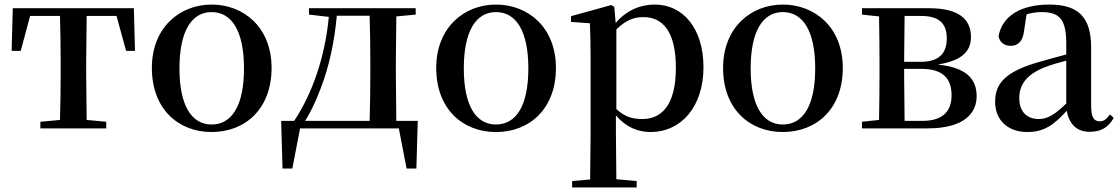

<svg xmlns="http://www.w3.org/2000/svg" viewBox="-20 -563 4910 842"><path d="M242 0H446V-29L360 -37L358 -232V-296L360 -493H491L533 -340H572L567 -527H36L31 -340H71L112 -493H243C245 -437 246 -351 246 -296V-232C246 -177 245 -94 243 -37L157 -29V0Z M908 16C1055 16 1171 -85 1171 -265C1171 -444 1048 -543 908 -543C769 -543 646 -443 646 -265C646 -86 761 16 908 16ZM908 -17C820 -17 767 -100 767 -263C767 -426 820 -510 908 -510C997 -510 1050 -426 1050 -263C1050 -100 997 -17 908 -17Z M1335 -499 1422 -489C1405 -309 1348 -150 1270 -33H1213L1219 176H1262L1296 0H1729L1763 176H1806L1812 -33H1718L1716 -232V-296L1718 -491L1803 -499V-527H1335ZM1601 -33H1318C1345 -75 1367 -125 1387 -177C1424 -273 1447 -382 1457 -494H1601C1603 -438 1604 -351 1604 -296V-232C1604 -176 1603 -90 1601 -33Z M2155 16C2302 16 2418 -85 2418 -265C2418 -444 2295 -543 2155 -543C2016 -543 1893 -443 1893 -265C1893 -86 2008 16 2155 16ZM2155 -17C2067 -17 2014 -100 2014 -263C2014 -426 2067 -510 2155 -510C2244 -510 2297 -426 2297 -263C2297 -100 2244 -17 2155 -17Z M2834 16C2965 16 3065 -93 3065 -268C3065 -440 2974 -543 2852 -543C2789 -543 2728 -519 2680 -462L2674 -532L2661 -541L2484 -492V-467L2567 -461C2569 -412 2570 -366 2570 -299V19L2568 224L2489 231V259H2772V231L2683 223L2681 19V-57C2726 -4 2779 16 2834 16ZM2683 -434C2727 -477 2763 -488 2802 -488C2888 -488 2944 -422 2944 -266C2944 -100 2880 -41 2797 -41C2753 -41 2719 -51 2683 -85Z M3413 16C3560 16 3676 -85 3676 -265C3676 -444 3553 -543 3413 -543C3274 -543 3151 -443 3151 -265C3151 -86 3266 16 3413 16ZM3413 -17C3325 -17 3272 -100 3272 -263C3272 -426 3325 -510 3413 -510C3502 -510 3555 -426 3555 -263C3555 -100 3502 -17 3413 -17Z M3833 0H4048C4210 0 4263 -68 4263 -141C4263 -217 4218 -267 4092 -280C4209 -298 4238 -346 4238 -401C4238 -478 4186 -527 4054 -527H3760V-499L3835 -491C3836 -435 3837 -351 3837 -296V-232C3837 -177 3836 -93 3835 -37L3760 -29V0ZM3947 -493H4021C4099 -493 4132 -459 4132 -395C4132 -326 4095 -292 4018 -292H3945ZM3945 -261H4021C4116 -261 4153 -218 4153 -145C4153 -73 4112 -33 4026 -33H3947L3945 -232Z M4759 15C4808 15 4841 -4 4864 -46L4848 -61C4830 -38 4819 -31 4803 -31C4778 -31 4765 -47 4765 -100V-356C4765 -488 4708 -543 4582 -543C4453 -543 4374 -490 4359 -404C4365 -376 4385 -362 4413 -362C4442 -362 4466 -380 4471 -428L4482 -500C4505 -507 4526 -510 4547 -510C4625 -510 4656 -480 4656 -372V-324C4615 -313 4572 -302 4536 -291C4392 -250 4344 -199 4344 -117C4344 -33 4403 16 4485 16C4560 16 4602 -16 4658 -77C4669 -19 4701 15 4759 15ZM4656 -109C4601 -55 4569 -41 4536 -41C4485 -41 4450 -71 4450 -133C4450 -194 4485 -238 4562 -268C4587 -278 4621 -288 4656 -297Z"/></svg>

Font: Noto Serif CJK HK SemiBold
Style: Regular
Weight: 600
Designer: Ryoko NISHIZUKA 西塚涼子 (kana & ideographs); Frank Grießhammer (Latin, Greek & Cyrillic); Wenlong ZHANG 张文龙 (bopomofo); San
Foundry: Adobe
Version: Version 2.001;hotconv 1.1.0;makeotfexe 2.6.0